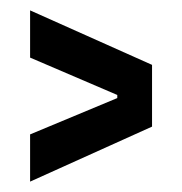

<svg xmlns="http://www.w3.org/2000/svg" viewBox="-20 -513 351 370"><path d="M38 -163V-254L206 -324V-330L38 -402V-493L273 -388V-269Z"/></svg>

Font: Bricolage Grotesque 96pt Condensed
Style: Regular
Weight: 400
Width: 3
Designer: Mathieu Triay
Foundry: Atelier Triay
Version: Version 1.001; ttfautohint (v1.8.4.7-5d5b);gftools[0.9.33.de